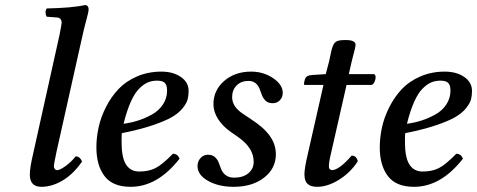

<svg xmlns="http://www.w3.org/2000/svg" viewBox="-20 -718 1859 748"><path d="M286.1 -511.2 200.2 -127Q189.9 -78.6 189.9 -69.8Q189.9 -64 193.6 -59.6Q197.3 -55.2 203.1 -55.2Q212.9 -55.2 234.4 -70.3Q255.9 -85.4 274.9 -108.9Q291 -108.9 299.8 -88.9Q265.6 -39.6 224.1 -14.9Q182.6 9.8 141.1 9.8Q96.2 9.8 96.2 -38.1Q96.2 -64.5 108.9 -118.2L211.9 -582Q220.2 -624.5 220.2 -628.9Q220.2 -648.4 202.1 -649.9L162.1 -652.8Q157.7 -659.7 157.5 -669.2Q157.2 -678.7 162.1 -685.1Q259.3 -687 312 -698.2Q317.9 -698.2 321.5 -693.8Q325.2 -689.5 325.2 -682.1Q325.2 -675.8 322.3 -663.3Q319.3 -650.9 313 -627.2Q306.6 -603.5 301.8 -581.1Z M630.9 -365.2Q630.9 -386.7 621.8 -395.3Q612.8 -403.8 591.8 -403.8Q572.8 -403.8 556.6 -397.2Q540.5 -390.6 522.9 -373.5Q505.4 -356.4 489.7 -321.8Q474.1 -287.1 461.4 -235.8Q490.7 -239.7 517.6 -248.3Q544.4 -256.8 571.3 -271.5Q598.1 -286.1 614.5 -310.5Q630.9 -335 630.9 -365.2ZM454.6 -199.2Q453.6 -191.4 453.6 -165Q453.6 -104.5 470.9 -77.1Q488.3 -49.8 522.5 -49.8Q559.6 -49.8 585.9 -63.2Q612.3 -76.7 653.8 -119.1Q671.4 -119.1 679.7 -100.1Q594.2 9.8 488.8 9.8Q418.9 9.8 387.2 -32Q355.5 -73.7 355.5 -144Q355.5 -182.6 364.3 -222.4Q373 -262.2 393.1 -301.5Q413.1 -340.8 441.7 -371.1Q470.2 -401.4 513.7 -420.2Q557.1 -439 608.9 -439Q654.3 -439 684.6 -418.2Q714.8 -397.5 714.8 -363.8Q714.8 -345.2 710.9 -330.6Q707 -315.9 691.7 -296.6Q676.3 -277.3 649.4 -261.7Q622.6 -246.1 573 -229.5Q523.4 -212.9 454.6 -199.2Z M749.5 -70.8Q749.5 -89.4 761.2 -102.3Q772.9 -115.2 789.6 -115.2Q807.1 -115.2 817.4 -106Q827.6 -96.7 832.3 -83.7Q836.9 -70.8 842.3 -57.6Q847.7 -44.4 859.9 -35.2Q872.1 -25.9 892.6 -25.9Q926.8 -25.9 947.5 -43Q968.3 -60.1 968.3 -87.9Q968.3 -142.6 906.2 -185.1L880.4 -203.1Q847.7 -225.6 829.6 -254.2Q811.5 -282.7 811.5 -312Q811.5 -366.2 853.3 -402.6Q895 -439 958.5 -439Q1006.3 -439 1043.9 -413.6Q1081.5 -388.2 1081.5 -356Q1081.5 -338.9 1070.3 -327.4Q1059.1 -315.9 1042.5 -315.9Q1025.4 -315.9 1015.4 -325Q1005.4 -334 1000.7 -346.7Q996.1 -359.4 991.2 -372.1Q986.3 -384.8 975.8 -393.8Q965.3 -402.8 947.3 -402.8Q919.4 -402.8 901.9 -385Q884.3 -367.2 884.3 -339.8Q884.3 -302.2 926.3 -274.9L957.5 -253.9Q1007.8 -221.7 1031.2 -188.5Q1054.7 -155.3 1054.7 -117.2Q1054.7 -61.5 1008.8 -25.9Q962.9 9.8 890.6 9.8Q831.5 9.8 790.5 -13.4Q749.5 -36.6 749.5 -70.8Z M1179.2 -118.2 1240.2 -387.2H1169.9Q1164.1 -387.2 1164.1 -389.2Q1164.1 -397.5 1168 -409.2Q1171.9 -424.3 1195.8 -425.8L1249 -429.2L1262.2 -479Q1264.2 -486.8 1266.8 -501Q1269.5 -515.1 1271.7 -523.4Q1273.9 -531.7 1277.8 -541Q1281.7 -550.3 1288.8 -555.2Q1295.9 -560.1 1306.2 -561Q1365.2 -566.4 1365.2 -543.9Q1365.2 -538.6 1362.1 -525.6Q1358.9 -512.7 1354.7 -496.8Q1350.6 -481 1349.1 -474.1L1338.9 -429.2H1438Q1446.3 -423.3 1441.9 -407.2Q1437.5 -391.1 1428.2 -387.2H1330.1L1271 -127Q1261.2 -87.4 1261.2 -69.8Q1261.2 -62.5 1265.1 -58.8Q1269 -55.2 1272.9 -55.2Q1300.8 -55.2 1350.1 -111.8Q1368.7 -111.8 1374 -89.8Q1345.2 -45.4 1300.8 -17.8Q1256.3 9.8 1215.8 9.8Q1190.4 9.8 1178.2 -1.7Q1166 -13.2 1166 -39.1Q1166 -62.5 1179.2 -118.2Z M1734.9 -365.2Q1734.9 -386.7 1725.8 -395.3Q1716.8 -403.8 1695.8 -403.8Q1676.8 -403.8 1660.6 -397.2Q1644.5 -390.6 1627 -373.5Q1609.4 -356.4 1593.8 -321.8Q1578.1 -287.1 1565.4 -235.8Q1594.7 -239.7 1621.6 -248.3Q1648.4 -256.8 1675.3 -271.5Q1702.1 -286.1 1718.5 -310.5Q1734.9 -335 1734.9 -365.2ZM1558.6 -199.2Q1557.6 -191.4 1557.6 -165Q1557.6 -104.5 1575 -77.1Q1592.3 -49.8 1626.5 -49.8Q1663.6 -49.8 1689.9 -63.2Q1716.3 -76.7 1757.8 -119.1Q1775.4 -119.1 1783.7 -100.1Q1698.2 9.8 1592.8 9.8Q1522.9 9.8 1491.2 -32Q1459.5 -73.7 1459.5 -144Q1459.5 -182.6 1468.3 -222.4Q1477.1 -262.2 1497.1 -301.5Q1517.1 -340.8 1545.7 -371.1Q1574.2 -401.4 1617.7 -420.2Q1661.1 -439 1712.9 -439Q1758.3 -439 1788.6 -418.2Q1818.8 -397.5 1818.8 -363.8Q1818.8 -345.2 1814.9 -330.6Q1811 -315.9 1795.7 -296.6Q1780.3 -277.3 1753.4 -261.7Q1726.6 -246.1 1677 -229.5Q1627.4 -212.9 1558.6 -199.2Z"/></svg>

Font: Common Serif Medium
Style: Italic
Weight: 500
Italic angle: -12°
Designer: Philipp H. Poll, Khaled Hosny
Foundry: Stefan Peev, Context Ltd.
Version: Version 1.026